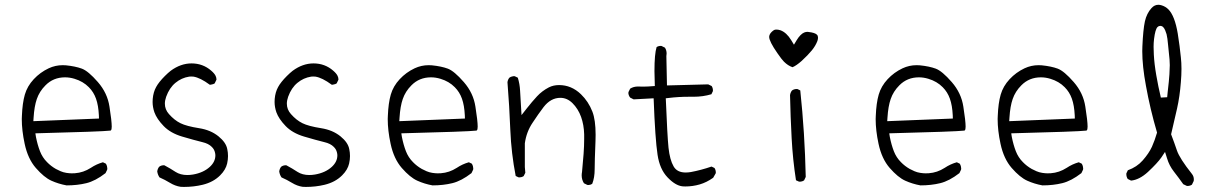

<svg xmlns="http://www.w3.org/2000/svg" viewBox="-20 -775 5040 787"><path d="M246.6 -458Q265.6 -458 285.2 -452.1Q320.8 -441.4 344.2 -417.5Q363.8 -397.9 373.5 -370.6Q383.3 -343.3 385.3 -302.2L385.7 -289.1L116.7 -278.3L117.7 -293Q120.6 -339.4 130.9 -369.1Q141.6 -400.4 166.5 -425.3Q198.7 -458 246.6 -458ZM287.1 -64.9Q281.7 -64.5 273.4 -64.5Q265.1 -64.5 252.2 -66.4Q239.3 -68.4 228.3 -73.2Q217.3 -78.1 209 -82.5Q188.5 -94.2 172.9 -110.4Q153.8 -129.4 143.8 -155.3Q133.8 -181.2 127.4 -213.4L125 -228.5Q397.5 -235.4 433.1 -239.7L434.6 -240.7Q438 -243.7 438 -255.9Q438 -279.3 428.7 -337.9Q420.4 -393.6 381.3 -438.5Q341.8 -483.9 315.4 -493.7Q289.1 -503.4 250 -507.3Q243.7 -507.8 236.8 -507.8Q207 -507.8 179.7 -495.1Q144.5 -478.5 118.2 -450.2Q91.8 -421.9 81.8 -387.2Q71.8 -352.5 69.8 -300.3Q69.3 -293.9 69.3 -287.1Q69.3 -240.2 81.1 -185.5Q94.2 -124 127 -86.4Q160.6 -47.9 190.4 -34.4Q220.2 -21 252.9 -15.1Q296.9 -15.1 334 -24.2Q371.1 -33.2 412.6 -65.4L419.4 -79.6Q419.9 -81.1 419.9 -84.7Q419.9 -88.4 418.5 -93.8Q417 -99.1 414.1 -104L401.9 -109.9Q375.5 -102.5 352.1 -86.9Q321.8 -67.4 287.1 -64.9Z M733.9 -8.8Q773.9 -8.8 810.5 -17.6Q854.5 -28.3 882.3 -56.2Q905.3 -79.1 911.1 -105Q914.6 -120.6 914.6 -135.3Q914.6 -149.9 911.6 -163.6Q906.7 -190.9 875.5 -216.3Q843.3 -242.2 796.4 -249.5Q744.1 -257.8 719.7 -270Q694.8 -282.2 672.4 -307.6Q655.8 -326.2 655.8 -350.1Q655.8 -363.3 661.1 -378.4Q674.3 -415 699.2 -435.5Q724.1 -456.1 755.4 -460.9Q759.8 -461.4 763.9 -461.4Q768.1 -461.4 772.9 -460.9Q800.8 -456.5 839.8 -427.7Q840.3 -427.7 842.5 -427.7Q844.7 -427.7 847.7 -428.7Q854.5 -429.7 859.9 -433.1L867.2 -448.2Q867.2 -449.2 867.2 -450.2Q867.2 -456.5 863.8 -463.9Q859.4 -473.6 845.7 -485.4Q811.5 -515.1 765.1 -515.1Q720.7 -515.1 679.7 -484.9Q668.5 -476.1 655.8 -463.4Q630.9 -438.5 620.1 -418.5Q608.4 -397.5 606 -369.6Q605.5 -363.8 605.5 -356.9Q605.5 -336.4 612.8 -314.9Q622.6 -287.6 650.9 -258.3Q678.7 -229.5 726.3 -215.3Q773.9 -201.2 809.6 -192.4Q835 -186.5 848.1 -172.9Q858.4 -163.1 861.3 -149.4Q862.8 -143.6 862.8 -138.2Q862.8 -111.8 839.8 -90.8Q813.5 -66.9 771 -59.6Q758.8 -57.6 747.6 -57.6Q719.7 -57.6 699.7 -70.3Q678.2 -84.5 654.3 -97.2Q653.3 -97.7 652.3 -97.7Q640.1 -97.7 632.3 -91.3Q626 -83.5 624.5 -72.3Q626.5 -58.6 633.8 -47.9Q656.2 -38.1 677 -25.4Q697.8 -12.7 720.2 -9.3Q727.1 -8.8 733.9 -8.8Z M1233.9 -8.8Q1273.9 -8.8 1310.5 -17.6Q1354.5 -28.3 1382.3 -56.2Q1405.3 -79.1 1411.1 -105Q1414.6 -120.6 1414.6 -135.3Q1414.6 -149.9 1411.6 -163.6Q1406.7 -190.9 1375.5 -216.3Q1343.3 -242.2 1296.4 -249.5Q1244.1 -257.8 1219.7 -270Q1194.8 -282.2 1172.4 -307.6Q1155.8 -326.2 1155.8 -350.1Q1155.8 -363.3 1161.1 -378.4Q1174.3 -415 1199.2 -435.5Q1224.1 -456.1 1255.4 -460.9Q1259.8 -461.4 1263.9 -461.4Q1268.1 -461.4 1272.9 -460.9Q1300.8 -456.5 1339.8 -427.7Q1340.3 -427.7 1342.5 -427.7Q1344.7 -427.7 1347.7 -428.7Q1354.5 -429.7 1359.9 -433.1L1367.2 -448.2Q1367.2 -449.2 1367.2 -450.2Q1367.2 -456.5 1363.8 -463.9Q1359.4 -473.6 1345.7 -485.4Q1311.5 -515.1 1265.1 -515.1Q1220.7 -515.1 1179.7 -484.9Q1168.5 -476.1 1155.8 -463.4Q1130.9 -438.5 1120.1 -418.5Q1108.4 -397.5 1106 -369.6Q1105.5 -363.8 1105.5 -356.9Q1105.5 -336.4 1112.8 -314.9Q1122.6 -287.6 1150.9 -258.3Q1178.7 -229.5 1226.3 -215.3Q1273.9 -201.2 1309.6 -192.4Q1335 -186.5 1348.1 -172.9Q1358.4 -163.1 1361.3 -149.4Q1362.8 -143.6 1362.8 -138.2Q1362.8 -111.8 1339.8 -90.8Q1313.5 -66.9 1271 -59.6Q1258.8 -57.6 1247.6 -57.6Q1219.7 -57.6 1199.7 -70.3Q1178.2 -84.5 1154.3 -97.2Q1153.3 -97.7 1152.3 -97.7Q1140.1 -97.7 1132.3 -91.3Q1126 -83.5 1124.5 -72.3Q1126.5 -58.6 1133.8 -47.9Q1156.2 -38.1 1177 -25.4Q1197.8 -12.7 1220.2 -9.3Q1227.1 -8.8 1233.9 -8.8Z M1746.6 -458Q1765.6 -458 1785.2 -452.1Q1820.8 -441.4 1844.2 -417.5Q1863.8 -397.9 1873.5 -370.6Q1883.3 -343.3 1885.3 -302.2L1885.7 -289.1L1616.7 -278.3L1617.7 -293Q1620.6 -339.4 1630.9 -369.1Q1641.6 -400.4 1666.5 -425.3Q1698.7 -458 1746.6 -458ZM1787.1 -64.9Q1781.7 -64.5 1773.4 -64.5Q1765.1 -64.5 1752.2 -66.4Q1739.3 -68.4 1728.3 -73.2Q1717.3 -78.1 1709 -82.5Q1688.5 -94.2 1672.9 -110.4Q1653.8 -129.4 1643.8 -155.3Q1633.8 -181.2 1627.4 -213.4L1625 -228.5Q1897.5 -235.4 1933.1 -239.7L1934.6 -240.7Q1938 -243.7 1938 -255.9Q1938 -279.3 1928.7 -337.9Q1920.4 -393.6 1881.3 -438.5Q1841.8 -483.9 1815.4 -493.7Q1789.1 -503.4 1750 -507.3Q1743.7 -507.8 1736.8 -507.8Q1707 -507.8 1679.7 -495.1Q1644.5 -478.5 1618.2 -450.2Q1591.8 -421.9 1581.8 -387.2Q1571.8 -352.5 1569.8 -300.3Q1569.3 -293.9 1569.3 -287.1Q1569.3 -240.2 1581.1 -185.5Q1594.2 -124 1627 -86.4Q1660.6 -47.9 1690.4 -34.4Q1720.2 -21 1752.9 -15.1Q1796.9 -15.1 1834 -24.2Q1871.1 -33.2 1912.6 -65.4L1919.4 -79.6Q1919.9 -81.1 1919.9 -84.7Q1919.9 -88.4 1918.5 -93.8Q1917 -99.1 1914.1 -104L1901.9 -109.9Q1875.5 -102.5 1852.1 -86.9Q1821.8 -67.4 1787.1 -64.9Z M2387.2 -17.1Q2388.7 -16.6 2391.8 -16.6Q2395 -16.6 2399.4 -17.8Q2403.8 -19 2407.7 -22Q2417.5 -47.4 2417.5 -81.1Q2417.5 -114.7 2420.9 -196.8Q2421.4 -210.4 2421.4 -222.7Q2421.4 -283.2 2408.2 -317.4Q2392.1 -358.9 2361.3 -388.7Q2322.3 -426.3 2271.5 -426.3Q2248.5 -426.3 2230 -417Q2201.7 -402.3 2181.2 -380.1Q2160.6 -357.9 2139.2 -330.6L2117.7 -303.2L2111.8 -403.3Q2110.4 -431.2 2102.5 -456.5L2090.3 -462.4Q2088.9 -462.9 2086.4 -462.9Q2084 -462.9 2080.6 -461.9Q2073.7 -460.9 2067.9 -456.5Q2061.5 -448.7 2060.1 -438Q2067.9 -340.8 2071.8 -241.7Q2075.7 -146.5 2093.8 -53.7L2105 -48.3Q2106.4 -47.9 2109.6 -47.9Q2112.8 -47.9 2117.4 -49.1Q2122.1 -50.3 2126.5 -53.2L2133.3 -66.9L2131.3 -90.3V-187.5Q2137.7 -234.4 2163.1 -272Q2186.5 -307.6 2208 -335.9Q2237.3 -374 2276.9 -374Q2304.7 -374 2326.7 -352.1Q2350.1 -328.6 2361.8 -295.9Q2373.5 -263.2 2374.5 -224.1Q2374.5 -214.4 2374.5 -205.1Q2374.5 -176.8 2372.1 -144Q2369.6 -111.3 2365.7 -70.3Q2364.3 -63 2364.3 -56.2Q2364.3 -38.6 2373.5 -23.9Z M2616.2 -419.9 2595.2 -420.4Q2576.7 -420.4 2563 -411.6L2556.2 -397.9Q2555.7 -397 2555.7 -393.6Q2555.7 -390.1 2557.4 -385Q2559.1 -379.9 2563 -375L2577.1 -367.7L2659.2 -372.1Q2665.5 -203.6 2675.3 -140.6Q2684.1 -81.5 2716.3 -47.9Q2748 -14.6 2777.3 -11.2Q2783.2 -10.7 2789.1 -10.7Q2819.3 -10.7 2847.9 -19Q2876.5 -27.3 2903.3 -46.4L2913.6 -64.5Q2914.1 -65.9 2914.1 -66.9Q2914.1 -78.6 2908.7 -86.4L2896.5 -92.3Q2853.5 -77.6 2812 -69.8Q2800.3 -67.9 2790.5 -67.9Q2755.4 -67.9 2741.2 -92.8Q2725.6 -119.6 2720.2 -169.4Q2715.3 -216.8 2709 -372.1L2721.2 -373.5Q2761.2 -378.4 2802.7 -378.4H2822.8Q2861.8 -378.4 2896 -388.7L2901.9 -400.9Q2902.3 -402.3 2902.3 -403.3Q2902.3 -414.6 2897 -422.4L2882.8 -429.2L2713.9 -424.8L2711.4 -544.9Q2712.4 -550.8 2712.4 -555.7Q2712.4 -568.8 2705.6 -579.6L2691.9 -586.4Q2690.4 -586.9 2689.5 -586.9Q2678.7 -586.9 2671.4 -582Q2662.6 -554.2 2662.6 -483.4Q2662.6 -460.9 2664.1 -422.4Q2633.8 -419.9 2616.2 -419.9Z M3330.6 -607.4Q3333 -614.7 3333 -620.6Q3333 -628.4 3328.6 -632.8Q3320.3 -641.1 3293.9 -644Q3292 -644.5 3289.6 -644.5Q3283.2 -644.5 3276.1 -641.6Q3269 -638.7 3261.2 -630.9Q3252.9 -622.6 3245.6 -610.4L3234.4 -591.8L3223.1 -610.4Q3204.1 -641.6 3179.2 -650.9Q3169.9 -653.8 3163.1 -653.8Q3157.2 -653.8 3153.8 -652.3Q3148.9 -649.9 3143.3 -644.5Q3137.7 -639.2 3135.3 -633.8Q3132.8 -628.4 3132.8 -624Q3132.8 -605.5 3166.5 -557.1Q3184.6 -530.8 3193.4 -522.2Q3202.1 -513.7 3210.4 -508.3Q3218.8 -502.9 3228.5 -499.5Q3244.1 -505.9 3266.1 -525.4Q3292 -549.3 3307.6 -568.4Q3323.2 -587.4 3330.6 -607.4ZM3254.4 -30.8Q3255.9 -30.3 3258.1 -30.3Q3260.3 -30.3 3263.7 -30.8Q3270 -31.7 3275.9 -35.6L3282.7 -49.8Q3278.8 -230.5 3260.3 -404.3L3249.5 -409.7Q3248 -410.2 3246.6 -410.2Q3233.9 -410.2 3226.1 -403.8Q3219.7 -395.5 3218.3 -384.8Q3220.2 -295.9 3224.9 -208.5Q3229.5 -121.1 3242.7 -36.1Z M3746.6 -458Q3765.6 -458 3785.2 -452.1Q3820.8 -441.4 3844.2 -417.5Q3863.8 -397.9 3873.5 -370.6Q3883.3 -343.3 3885.3 -302.2L3885.7 -289.1L3616.7 -278.3L3617.7 -293Q3620.6 -339.4 3630.9 -369.1Q3641.6 -400.4 3666.5 -425.3Q3698.7 -458 3746.6 -458ZM3787.1 -64.9Q3781.7 -64.5 3773.4 -64.5Q3765.1 -64.5 3752.2 -66.4Q3739.3 -68.4 3728.3 -73.2Q3717.3 -78.1 3709 -82.5Q3688.5 -94.2 3672.9 -110.4Q3653.8 -129.4 3643.8 -155.3Q3633.8 -181.2 3627.4 -213.4L3625 -228.5Q3897.5 -235.4 3933.1 -239.7L3934.6 -240.7Q3938 -243.7 3938 -255.9Q3938 -279.3 3928.7 -337.9Q3920.4 -393.6 3881.3 -438.5Q3841.8 -483.9 3815.4 -493.7Q3789.1 -503.4 3750 -507.3Q3743.7 -507.8 3736.8 -507.8Q3707 -507.8 3679.7 -495.1Q3644.5 -478.5 3618.2 -450.2Q3591.8 -421.9 3581.8 -387.2Q3571.8 -352.5 3569.8 -300.3Q3569.3 -293.9 3569.3 -287.1Q3569.3 -240.2 3581.1 -185.5Q3594.2 -124 3627 -86.4Q3660.6 -47.9 3690.4 -34.4Q3720.2 -21 3752.9 -15.1Q3796.9 -15.1 3834 -24.2Q3871.1 -33.2 3912.6 -65.4L3919.4 -79.6Q3919.9 -81.1 3919.9 -84.7Q3919.9 -88.4 3918.5 -93.8Q3917 -99.1 3914.1 -104L3901.9 -109.9Q3875.5 -102.5 3852.1 -86.9Q3821.8 -67.4 3787.1 -64.9Z M4246.6 -458Q4265.6 -458 4285.2 -452.1Q4320.8 -441.4 4344.2 -417.5Q4363.8 -397.9 4373.5 -370.6Q4383.3 -343.3 4385.3 -302.2L4385.7 -289.1L4116.7 -278.3L4117.7 -293Q4120.6 -339.4 4130.9 -369.1Q4141.6 -400.4 4166.5 -425.3Q4198.7 -458 4246.6 -458ZM4287.1 -64.9Q4281.7 -64.5 4273.4 -64.5Q4265.1 -64.5 4252.2 -66.4Q4239.3 -68.4 4228.3 -73.2Q4217.3 -78.1 4209 -82.5Q4188.5 -94.2 4172.9 -110.4Q4153.8 -129.4 4143.8 -155.3Q4133.8 -181.2 4127.4 -213.4L4125 -228.5Q4397.5 -235.4 4433.1 -239.7L4434.6 -240.7Q4438 -243.7 4438 -255.9Q4438 -279.3 4428.7 -337.9Q4420.4 -393.6 4381.3 -438.5Q4341.8 -483.9 4315.4 -493.7Q4289.1 -503.4 4250 -507.3Q4243.7 -507.8 4236.8 -507.8Q4207 -507.8 4179.7 -495.1Q4144.5 -478.5 4118.2 -450.2Q4091.8 -421.9 4081.8 -387.2Q4071.8 -352.5 4069.8 -300.3Q4069.3 -293.9 4069.3 -287.1Q4069.3 -240.2 4081.1 -185.5Q4094.2 -124 4127 -86.4Q4160.6 -47.9 4190.4 -34.4Q4220.2 -21 4252.9 -15.1Q4296.9 -15.1 4334 -24.2Q4371.1 -33.2 4412.6 -65.4L4419.4 -79.6Q4419.9 -81.1 4419.9 -84.7Q4419.9 -88.4 4418.5 -93.8Q4417 -99.1 4414.1 -104L4401.9 -109.9Q4375.5 -102.5 4352.1 -86.9Q4321.8 -67.4 4287.1 -64.9Z M4709.5 -551.3Q4708.5 -566.4 4708.5 -583Q4708.5 -599.6 4710.4 -615.2Q4715.3 -654.8 4724.6 -664.1Q4729.5 -668.9 4735.4 -668.9Q4742.7 -668.9 4747.6 -664.1Q4752.4 -659.2 4755.9 -651.1Q4759.3 -643.1 4761.7 -634.8Q4765.6 -618.7 4767.8 -591.8Q4770 -564.9 4773.9 -531.2Q4774.9 -521 4774.9 -507.8Q4774.9 -494.6 4773.4 -470.5Q4772 -446.3 4766.1 -396L4764.2 -376.5L4738.3 -375Q4727.5 -420.4 4719.5 -466.8Q4711.4 -513.2 4709.5 -551.3ZM4846.7 -12.7Q4857.9 -12.7 4865.7 -18.1L4873 -33.2Q4873.5 -36.6 4873.5 -39.6Q4873.5 -52.2 4865.7 -62Q4815.4 -125.5 4804.4 -157.7Q4793.5 -189.9 4780.3 -224.6L4804.7 -330.1Q4815.9 -379.9 4820.3 -438Q4822.8 -467.3 4822.8 -492.7Q4822.8 -518.1 4820.3 -540Q4815.9 -585 4807.6 -637.2Q4795.4 -710.4 4769 -736.8Q4757.3 -748.5 4740.7 -753.4Q4733.9 -755.4 4728 -755.4Q4712.4 -755.4 4700.2 -742.2Q4680.2 -720.2 4672.9 -687.5Q4665.5 -652.8 4662.6 -585Q4662.1 -575.2 4662.1 -565.4Q4662.1 -503.9 4677.2 -423.3Q4694.3 -328.1 4722.7 -231.4Q4713.4 -199.7 4701.7 -173.3Q4689 -146 4664.1 -117.7Q4640.1 -90.3 4603 -77.1L4597.2 -64.9Q4596.7 -63.5 4596.7 -62.5Q4596.7 -50.3 4602.5 -41.5L4616.2 -34.7Q4650.4 -38.1 4685.5 -70.3Q4724.1 -106.4 4740.2 -129.4L4755.4 -152.3L4763.7 -126Q4772.5 -96.2 4792 -71.3Q4811.5 -46.4 4830.1 -20L4844.2 -13.2Q4845.7 -12.7 4846.7 -12.7Z"/></svg>

Font: NaikaiFont
Style: ExtraLight
Weight: 200
Version: Version 1.89